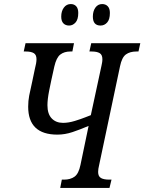

<svg xmlns="http://www.w3.org/2000/svg" viewBox="-20 -927 712 947"><path d="M285 -41H296Q327 -41 347.5 -55.5Q368 -70 377 -114L417 -306Q375 -288 337.5 -275.5Q300 -263 263 -263Q119 -263 119 -401Q119 -429 124 -455.5Q129 -482 139 -525L152 -587Q160 -617 160 -635Q160 -657 146.5 -665Q133 -673 107 -673H97L106 -714H345L337 -673H327Q297 -673 277.5 -658Q258 -643 248 -599L233 -531Q231 -523 222.5 -480Q214 -437 214 -408Q214 -365 235 -343Q256 -321 291 -321Q318 -321 349 -330.5Q380 -340 401 -348.5Q422 -357 428 -359L481 -605Q482 -610 483.5 -618Q485 -626 485 -635Q485 -657 471.5 -665Q458 -673 432 -673H421L430 -714H672L663 -673H653Q621 -673 601 -658.5Q581 -644 572 -600L469 -113Q464 -93 464 -79Q464 -57 478 -49Q492 -41 519 -41H530L520 0H277ZM282 -845Q282 -872 295 -889.5Q308 -907 329 -907Q346 -907 356 -896Q366 -885 366 -863Q366 -831 352.5 -816Q339 -801 321 -801Q303 -801 292.5 -812Q282 -823 282 -845ZM438 -845Q438 -872 450.5 -889.5Q463 -907 484 -907Q501 -907 511.5 -896Q522 -885 522 -863Q522 -831 508.5 -816Q495 -801 476 -801Q438 -801 438 -845Z"/></svg>

Font: Noto Serif Cond
Style: Italic
Weight: 400
Width: 3
Italic angle: -12°
Designer: Monotype Design Team
Foundry: Monotype Imaging Inc.
Version: Version 1.001